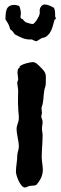

<svg xmlns="http://www.w3.org/2000/svg" viewBox="-20 -844 272 856"><path d="M184 -470C184 -511 190 -516 161 -544C152 -553 140 -567 127 -567C113 -567 76 -558 67 -547V-541L61 -538C59 -532 58 -527 58 -521C58 -511 61 -500 61 -489C61 -485 57 -481 57 -476C57 -464 61 -451 61 -439C61 -415 59 -391 61 -367C61 -350 64 -334 64 -317C64 -300 54 -285 54 -270C54 -244 64 -216 64 -190C64 -176 57 -164 57 -151C57 -126 51 -103 51 -78C51 -62 71 -8 91 -8C98 -8 105 -14 112 -15C122 -17 131 -15 141 -19C159 -38 171 -61 171 -87C171 -106 166 -124 166 -143C166 -175 170 -208 170 -241C170 -251 167 -260 167 -270C167 -280 170 -290 170 -300C170 -310 164 -318 164 -325C164 -330 167 -335 167 -341C167 -348 165 -354 165 -361C165 -364 166 -367 167 -370C175 -392 173 -415 177 -438C178 -449 184 -459 184 -470ZM229 -762C229 -765 226 -768 226 -771C226 -784 226 -797 221 -809C209 -816 193 -824 179 -824C166 -824 157 -809 157 -798C157 -792 158 -785 156 -779C154 -770 135 -737 126 -737C118 -737 102 -742 94 -745C88 -752 88 -748 82 -758L76 -760C74 -763 72 -765 71 -768C72 -774 73 -779 73 -784C73 -796 70 -807 66 -817C59 -820 52 -822 44 -822C3 -822 6 -788 4 -758C13 -744 22 -732 25 -714C34 -708 40 -700 46 -691C71 -678 88 -667 118 -668H122C130 -664 136 -661 143 -660C150 -664 157 -669 164 -673C170 -676 178 -676 185 -680C211 -698 215 -728 223 -756L229 -760Z"/></svg>

Font: Margarine
Style: Regular
Weight: 400
Designer: Astigmatic (AOETI)
Foundry: Astigmatic (AOETI)
Version: Version 1.000